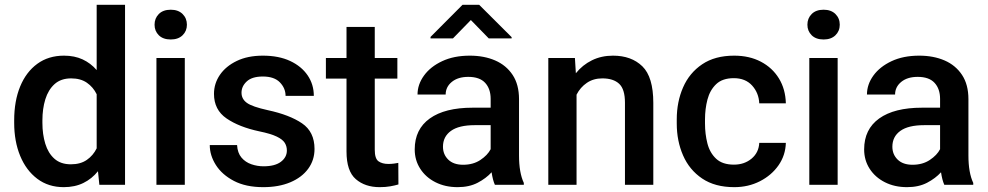

<svg xmlns="http://www.w3.org/2000/svg" viewBox="-20 -770 4118 800"><path d="M39.1 -258.3V-268.6Q39.1 -349.1 64 -409.7Q88.9 -470.2 135.5 -504.2Q182.1 -538.1 246.6 -538.1Q290.5 -538.1 324.2 -522.5Q357.9 -506.8 382.8 -478V-750H501V0H394L388.2 -56.6Q362.8 -24.9 327.4 -7.6Q292 9.8 245.6 9.8Q181.6 9.8 135.3 -25.1Q88.9 -60.1 64 -120.6Q39.1 -181.2 39.1 -258.3ZM156.7 -268.6V-258.3Q156.7 -210.4 168.7 -171.1Q180.7 -131.8 206.8 -108.6Q232.9 -85.4 275.4 -85.4Q315.4 -85.4 341.8 -103.8Q368.2 -122.1 382.8 -151.9V-377.4Q368.2 -407.2 342 -425.3Q315.9 -443.4 276.4 -443.4Q233.9 -443.4 207.5 -419.7Q181.2 -396 168.9 -356.4Q156.7 -316.9 156.7 -268.6Z M624 -667Q624 -693.8 641.8 -711.7Q659.7 -729.5 691.4 -729.5Q722.7 -729.5 740.7 -711.7Q758.8 -693.8 758.8 -667Q758.8 -640.6 740.7 -623Q722.7 -605.5 691.4 -605.5Q659.7 -605.5 641.8 -623Q624 -640.6 624 -667ZM750 -528.3V0H631.8V-528.3Z M1175.3 -143.1Q1175.3 -160.6 1166.5 -174.8Q1157.7 -189 1133.1 -200.9Q1108.4 -212.9 1060.5 -222.7Q976.1 -240.7 923.8 -276.6Q871.6 -312.5 871.6 -378.9Q871.6 -421.9 896.2 -458Q920.9 -494.1 966.6 -516.1Q1012.2 -538.1 1075.2 -538.1Q1141.6 -538.1 1189 -515.9Q1236.3 -493.7 1262 -455.8Q1287.6 -418 1287.6 -370.6H1169.9Q1169.9 -402.3 1146.2 -426.8Q1122.6 -451.2 1075.2 -451.2Q1030.3 -451.2 1008.3 -430.9Q986.3 -410.6 986.3 -383.8Q986.3 -357.4 1008.8 -341.3Q1031.2 -325.2 1095.7 -311Q1186.5 -291.5 1238.5 -256.1Q1290.5 -220.7 1290.5 -149.4Q1290.5 -103 1264.2 -66.9Q1237.8 -30.8 1189.7 -10.5Q1141.6 9.8 1076.7 9.8Q1004.4 9.8 954.8 -16.1Q905.3 -42 879.6 -82.3Q854 -122.6 854 -165.5H967.8Q969.7 -132.8 986.1 -113.5Q1002.4 -94.2 1027.1 -85.7Q1051.8 -77.1 1078.1 -77.1Q1125.5 -77.1 1150.4 -95.9Q1175.3 -114.7 1175.3 -143.1Z M1635.7 -528.3V-442.4H1541.5V-146Q1541.5 -108.9 1557.1 -97.9Q1572.8 -86.9 1598.1 -86.9Q1610.4 -86.9 1621.6 -88.4Q1632.8 -89.8 1639.6 -91.3L1640.1 -1.5Q1625.5 2.9 1606.2 6.3Q1586.9 9.8 1562 9.8Q1501 9.8 1462.4 -23.7Q1423.8 -57.1 1423.8 -138.7V-442.4H1337.9V-528.3H1423.8V-657.7H1541.5V-528.3Z M2042 0Q2033.2 -19.5 2028.3 -52.2Q2005.4 -26.9 1970.2 -8.5Q1935.1 9.8 1886.7 9.8Q1835 9.8 1794.4 -10.7Q1753.9 -31.2 1731 -66.9Q1708 -102.5 1708 -147.5Q1708 -231.4 1770.8 -276.4Q1833.5 -321.3 1949.2 -321.3H2024.4V-357.9Q2024.4 -399.9 2001.5 -424.8Q1978.5 -449.7 1931.2 -449.7Q1888.2 -449.7 1862.5 -428.7Q1836.9 -407.7 1836.9 -376H1719.7Q1719.7 -418 1746.6 -455.1Q1773.4 -492.2 1822.3 -515.1Q1871.1 -538.1 1937.5 -538.1Q1997.1 -538.1 2043.2 -518.1Q2089.4 -498 2116 -457.8Q2142.6 -417.5 2142.6 -356.9V-122.1Q2142.6 -50.3 2162.6 -7.8V0ZM1909.7 -83.5Q1951.7 -83.5 1981.7 -103.5Q2011.7 -123.5 2024.4 -148.4V-248.5H1958Q1892.1 -248.5 1858.9 -224.6Q1825.7 -200.7 1825.7 -158.7Q1825.7 -126.5 1847.7 -105Q1869.6 -83.5 1909.7 -83.5ZM1976.6 -750 2111.8 -615.2V-609.9H2016.6L1941.9 -686.5L1867.2 -609.9H1773.9V-616.2L1907.2 -750Z M2489.7 -443.4Q2452.6 -443.4 2425.3 -424.8Q2397.9 -406.2 2382.3 -375.5V0H2264.6V-528.3H2375.5L2379.4 -464.8Q2407.2 -499.5 2446.5 -518.8Q2485.8 -538.1 2534.2 -538.1Q2610.8 -538.1 2656.5 -493.7Q2702.1 -449.2 2702.1 -341.3V0H2584V-341.8Q2584 -398.4 2559.8 -420.9Q2535.6 -443.4 2489.7 -443.4Z M3038.1 -84Q3081.5 -84 3111.6 -109.1Q3141.6 -134.3 3143.6 -174.8H3254.4Q3252.9 -123 3223.9 -81.3Q3194.8 -39.6 3146.5 -14.9Q3098.1 9.8 3039.6 9.8Q2959 9.8 2905.8 -26.1Q2852.5 -62 2826.2 -122.3Q2799.8 -182.6 2799.8 -255.4V-272.5Q2799.8 -345.7 2826.2 -406Q2852.5 -466.3 2905.8 -502.2Q2959 -538.1 3039.1 -538.1Q3102.5 -538.1 3150.4 -512.9Q3198.2 -487.8 3225.6 -443.1Q3252.9 -398.4 3254.4 -339.4H3143.6Q3141.6 -382.8 3113.8 -413.6Q3085.9 -444.3 3037.6 -444.3Q2990.2 -444.3 2964.1 -419.4Q2938 -394.5 2927.7 -355.2Q2917.5 -315.9 2917.5 -272.5V-255.4Q2917.5 -211.9 2927.5 -172.6Q2937.5 -133.3 2963.9 -108.6Q2990.2 -84 3038.1 -84Z M3344.2 -667Q3344.2 -693.8 3362.1 -711.7Q3379.9 -729.5 3411.6 -729.5Q3442.9 -729.5 3460.9 -711.7Q3479 -693.8 3479 -667Q3479 -640.6 3460.9 -623Q3442.9 -605.5 3411.6 -605.5Q3379.9 -605.5 3362.1 -623Q3344.2 -640.6 3344.2 -667ZM3470.2 -528.3V0H3352.1V-528.3Z M3914.6 0Q3905.8 -19.5 3900.9 -52.2Q3877.9 -26.9 3842.8 -8.5Q3807.6 9.8 3759.3 9.8Q3707.5 9.8 3667 -10.7Q3626.5 -31.2 3603.5 -66.9Q3580.6 -102.5 3580.6 -147.5Q3580.6 -231.4 3643.3 -276.4Q3706.1 -321.3 3821.8 -321.3H3897V-357.9Q3897 -399.9 3874 -424.8Q3851.1 -449.7 3803.7 -449.7Q3760.7 -449.7 3735.1 -428.7Q3709.5 -407.7 3709.5 -376H3592.3Q3592.3 -418 3619.1 -455.1Q3646 -492.2 3694.8 -515.1Q3743.7 -538.1 3810.1 -538.1Q3869.6 -538.1 3915.8 -518.1Q3961.9 -498 3988.5 -457.8Q4015.1 -417.5 4015.1 -356.9V-122.1Q4015.1 -50.3 4035.2 -7.8V0ZM3782.2 -83.5Q3824.2 -83.5 3854.2 -103.5Q3884.3 -123.5 3897 -148.4V-248.5H3830.6Q3764.6 -248.5 3731.4 -224.6Q3698.2 -200.7 3698.2 -158.7Q3698.2 -126.5 3720.2 -105Q3742.2 -83.5 3782.2 -83.5Z"/></svg>

Font: Vazirmatn UI Medium
Style: Regular
Weight: 500
Designer: Saber Rastikerdar
Foundry: Saber Rastikerdar
Version: Version 33.003